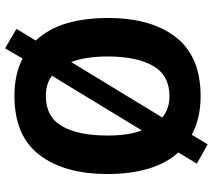

<svg xmlns="http://www.w3.org/2000/svg" viewBox="-61 -732 840 758"><g transform="rotate(90 359.0 -353.0)"><path d="M667 -358Q667 -187 591.5 -88.5Q516 10 359 10Q273 10 211 -22L171 47L94 2L140 -74Q93 -125 72 -196.5Q51 -268 51 -359Q51 -530 127 -627.5Q203 -725 360 -725Q448 -725 512 -690L550 -753L626 -710L582 -637Q625 -589 646 -518.5Q667 -448 667 -358ZM203 -358Q203 -315 208.5 -278.5Q214 -242 225 -214L444 -574Q409 -602 360 -602Q278 -602 240.5 -538Q203 -474 203 -358ZM515 -358Q515 -440 495 -493L279 -138Q311 -114 359 -114Q441 -114 478 -177.5Q515 -241 515 -358Z"/></g></svg>

Font: Noto Sans Khmer UI SemiCondensed
Style: Bold
Weight: 700
Width: 4
Designer: Danh Hong and the Monotype Design Team
Foundry: Monotype Imaging Inc.
Version: Version 2.002; ttfautohint (v1.8.4.7-5d5b)